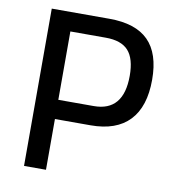

<svg xmlns="http://www.w3.org/2000/svg" viewBox="-78 -757 749 827"><g transform="rotate(10 296.0 -344.0)"><path d="M82 -688H334Q449 -688 505 -632Q561 -576 561 -461Q561 -343 503.5 -282.5Q446 -222 334 -222H178V0H82ZM333 -306Q463 -306 463 -461Q463 -536 432 -570.5Q401 -605 333 -605H178V-306Z"/></g></svg>

Font: sheba-seeBold
Style: Regular
Weight: 600
Designer: Mohamed Galeb, the designers
Foundry: Kief Type Foundry
Version: Version 2.010; ttfautohint (v1.5.33-1714) -l 8 -r 50 -G 200 